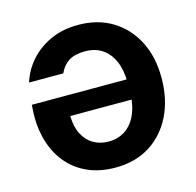

<svg xmlns="http://www.w3.org/2000/svg" viewBox="-105 -821 960 942"><g transform="rotate(-15 374.5 -350.0)"><path d="M370 12Q293 12 233 -13.5Q173 -39 132 -85.5Q91 -132 69.5 -195Q48 -258 48 -332Q48 -345 49 -360.5Q50 -376 51 -392H580V-290H219Q220 -235 239.5 -197Q259 -159 293 -139.5Q327 -120 370 -120Q404 -120 433.5 -133Q463 -146 485.5 -173Q508 -200 520.5 -241Q533 -282 533 -338V-374Q533 -439 513.5 -484Q494 -529 458 -553.5Q422 -578 371 -578Q318 -578 287.5 -558.5Q257 -539 240 -501H66Q85 -561 127 -608.5Q169 -656 231 -684Q293 -712 370 -712Q470 -712 544 -667Q618 -622 659 -542Q700 -462 700 -356Q700 -247 659 -164Q618 -81 544 -34.5Q470 12 370 12Z"/></g></svg>

Font: DM Sans 9pt
Style: Bold
Weight: 700
Designer: Colophon Foundry, Jonny Pinhorn
Foundry: Colophon Foundry
Version: Version 4.004;gftools[0.9.30]